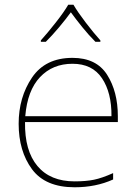

<svg xmlns="http://www.w3.org/2000/svg" viewBox="-20 -783 580 813"><path d="M287 -538Q172 -538 115.5 -454.5Q59 -371 59 -259Q59 -143 115.5 -66.5Q172 10 296 10Q386 10 459 -23V-50Q412 -29 378 -22Q344 -15 296 -15Q193 -15 138.5 -80Q84 -145 86 -266H479V-291Q479 -395 433.5 -466.5Q388 -538 287 -538ZM287 -513Q371 -513 412 -451.5Q453 -390 452 -291H87Q96 -400 149.5 -456.5Q203 -513 287 -513ZM291 -763H269Q251 -732 216 -687.5Q181 -643 153 -612V-606H174Q202 -634 230.5 -668Q259 -702 280 -731Q301 -702 328.5 -668Q356 -634 384 -606H405V-612Q377 -643 343 -687.5Q309 -732 291 -763Z"/></svg>

Font: Noto Sans UI Thin
Style: Regular
Weight: 250
Designer: Monotype Design Team
Foundry: Monotype Imaging Inc.
Version: Version 1.901